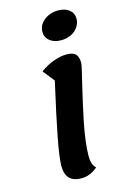

<svg xmlns="http://www.w3.org/2000/svg" viewBox="-128 -886 644 971"><g transform="rotate(-15 194.0 -400.5)"><path d="M175 25Q132 25 111.5 3.5Q91 -18 91 -62Q91 -83 96 -119.5Q101 -156 111 -208Q121 -260 136 -330Q151 -400 171 -488L123 -548Q154 -572 192 -586Q230 -600 262 -600Q295 -600 309 -586Q323 -572 323 -539Q323 -531 316.5 -503.5Q310 -476 300.5 -436Q291 -396 280 -348.5Q269 -301 259 -251Q249 -201 243 -155.5Q237 -110 237 -73Q237 -51 242.5 -35Q248 -19 259 -9Q219 25 175 25ZM255 -676Q219 -676 196.5 -694Q174 -712 174 -741Q174 -766 188.5 -785Q203 -804 226.5 -815Q250 -826 277 -826Q314 -826 336 -808.5Q358 -791 358 -762Q358 -738 344 -718Q330 -698 307 -687Q284 -676 255 -676Z"/></g></svg>

Font: Lemonada Medium
Style: Regular
Weight: 500
Designer: Mohamed Gaber (Arabic), Eduardo Tunni (Latin)
Foundry: Kief Type Foundry
Version: Version 4.004; ttfautohint (v1.8.2)